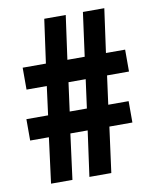

<svg xmlns="http://www.w3.org/2000/svg" viewBox="-81 -776 675 838"><g transform="rotate(-10 256.0 -357.0)"><path d="M399.9 -422.9 382.8 -295.9H473.1V-201.2H371.1L344.2 0H247.1L274.9 -201.2H198.2L171.9 0H77.1L103 -201.2H20V-295.9H116.2L132.8 -422.9H43V-520H146L172.9 -713.9H268.1L241.2 -520H317.9L344.2 -713.9H439L412.1 -520H497.1V-422.9ZM211.9 -295.9H288.1L305.2 -422.9H229Z"/></g></svg>

Font: Open Sans Condensed
Style: Regular
Weight: 400
Width: 3
Designer: Monotype Design Team
Foundry: Monotype Imaging Inc.
Version: Version 3.000